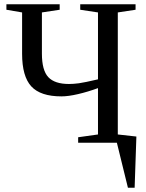

<svg xmlns="http://www.w3.org/2000/svg" viewBox="-20 -675 690 908"><path d="M616.7 212.9H585L532.7 0H349.6V-25.9L443.4 -39.1V-258.3Q395.5 -240.7 349.4 -230Q303.2 -219.2 270.5 -219.2Q171.4 -219.2 127.9 -266.6Q84.5 -314 84.5 -420.9V-616.2L10.3 -628.9V-654.8H262.2V-628.9L178.2 -616.2V-421.4Q178.2 -342.3 208.5 -310.1Q238.8 -277.8 306.2 -277.8Q327.1 -277.8 353 -281.2Q378.9 -284.7 443.4 -299.8V-616.2L359.4 -628.9V-654.8H621.1V-628.9L537.1 -616.2V-39.1L625 -29.3Z"/></svg>

Font: Times New Roman
Style: Regular
Weight: 400
Designer: Steve Matteson
Foundry: Ascender Corporation
Version: Version 2.00.3